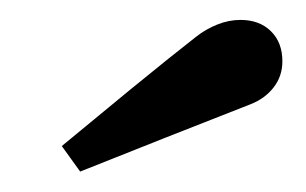

<svg xmlns="http://www.w3.org/2000/svg" viewBox="-20 -636 300 188"><path d="M172 -600Q181.5 -607.5 192.8 -612Q204 -616.5 215.5 -616.5Q234 -616.5 245.2 -605.5Q256.5 -594.5 256.5 -576Q256.5 -561.5 248 -550.5Q239.5 -539.5 225.5 -534Q168.5 -511.5 141 -500.8Q113.5 -490 58.5 -468L40.5 -493Q67 -515 108.2 -548.8Q149.5 -582.5 172 -600Z"/></svg>

Font: Didactic
Style: Regular
Weight: 400
Designer: Tyler Finck
Foundry: Etcetera Type Co
Version: Version 3.007;FEAKit 1.0